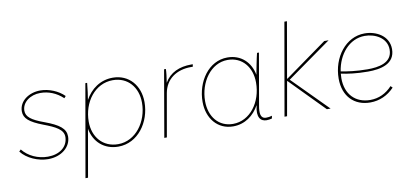

<svg xmlns="http://www.w3.org/2000/svg" viewBox="-80 -999 3182 1477"><g transform="rotate(-10 1511.0 -260.0)"><path d="M226 6C329 6 406 -57 406 -140C406 -200 360 -237 246 -279C147 -315 109 -345 109 -392C109 -458 174 -506 253 -506C317 -506 378 -482 429 -434L442 -449C396 -495 324 -525 255 -525C170 -525 89 -473 89 -391C89 -336 129 -302 233 -262C325 -227 387 -198 385 -137C382 -60 316 -13 227 -13C149 -13 75 -47 30 -104L16 -90C61 -31 149 6 226 6Z M482 200H502L567 -171C585 -67 663 5 774 5C928 5 1031 -141 1031 -298C1031 -428 948 -525 822 -525C724 -525 649 -469 605 -389C610 -420 618 -471 622 -520H608ZM776 -14C657 -14 582 -103 582 -223C582 -376 680 -506 819 -506C936 -506 1011 -418 1011 -297C1011 -148 913 -14 776 -14Z M1133 0H1153L1212 -336C1231 -443 1317 -501 1429 -501H1444L1447 -520H1435C1342 -520 1268 -488 1225 -414C1232 -456 1237 -498 1237 -520H1223Z M1932 3C1947 3 1959 1 1974 -3L1978 -24C1961 -19 1950 -17 1932 -17C1886 -17 1884 -62 1894 -118L1964 -520H1949C1937 -473 1922 -390 1915 -355C1896 -456 1823 -525 1718 -525C1570 -525 1471 -379 1471 -221C1471 -92 1550 5 1671 5C1763 5 1834 -48 1876 -125L1875 -119C1855 -34 1884 3 1932 3ZM1716 -506C1830 -506 1902 -417 1902 -297C1902 -144 1807 -14 1673 -14C1562 -14 1491 -101 1491 -223C1491 -371 1584 -506 1716 -506Z M2092 0 2139 -266H2142L2403 0H2432L2161 -273L2508 -520H2474L2145 -284H2142L2218 -720H2198L2072 0Z M2742 7C2814 7 2879 -22 2930 -76L2916 -90C2869 -39 2811 -12 2745 -12C2631 -12 2554 -88 2554 -215L2556 -251C2605 -240 2677 -230 2765 -230C2864 -230 2977 -252 2977 -369C2977 -473 2879 -524 2789 -524C2642 -524 2533 -382 2533 -215C2533 -77 2617 7 2742 7ZM2558 -268C2577 -397 2665 -505 2787 -505C2866 -505 2958 -461 2958 -368C2958 -264 2850 -248 2765 -248C2677 -248 2604 -259 2558 -268Z"/></g></svg>

Font: Fixel Text 20240404 Thin
Style: Italic
Weight: 100
Width: 4
Italic angle: -10°
Designer: AlfaBravo + MacPaw
Foundry: Kyrylo Tkachov, Marchela Mozhyna, Serhii Makarenko, Maria Weinstein, Zakhar Kryvoshyya
Version: Version 1.211;Glyphs 3.2 (3225)